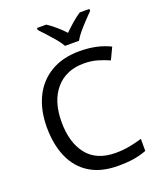

<svg xmlns="http://www.w3.org/2000/svg" viewBox="-170 -1049 971 1164"><g transform="rotate(-20 316.0 -467.0)"><path d="M403 -645Q288 -645 222 -568Q156 -491 156 -357Q156 -224 217.5 -146.5Q279 -69 402 -69Q449 -69 491 -77Q533 -85 573 -97V-19Q533 -4 490.5 3Q448 10 389 10Q280 10 207 -35Q134 -80 97.5 -163Q61 -246 61 -358Q61 -466 100.5 -548.5Q140 -631 217 -677.5Q294 -724 404 -724Q517 -724 601 -682L565 -606Q532 -621 491.5 -633Q451 -645 403 -645ZM334 -784Q321 -807 299 -833.5Q277 -860 253 -886Q229 -912 211 -931V-944H271Q297 -927 325 -903Q353 -879 378 -852Q405 -879 433 -903Q461 -927 487 -944H549V-931Q530 -912 505.5 -886Q481 -860 458.5 -833.5Q436 -807 424 -784Z"/></g></svg>

Font: Noto Sans Historical
Style: Regular
Weight: 400
Designer: Monotype Design Team
Foundry: Monotype Imaging Inc.
Version: Version 2.013; ttfautohint (v1.8.4.7-5d5b)